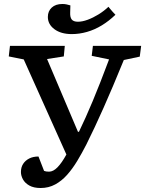

<svg xmlns="http://www.w3.org/2000/svg" viewBox="-20 -931 728 963"><path d="M371 -270H376Q409 -338 445 -424Q481 -510 527 -633L440 -651L446 -701H688L681 -647L601 -630Q572 -559 547 -500Q522 -441 499.5 -390.5Q477 -340 456 -295Q435 -250 413 -206Q391 -163 367.5 -124Q344 -85 317 -54.5Q290 -24 257 -6Q224 12 184 12Q149 12 127 -0.5Q105 -13 95 -31.5Q85 -50 85 -68Q85 -92 96 -109Q107 -126 126.5 -136Q146 -146 173 -146L201 -74Q206 -72 211.5 -71Q217 -70 226 -70Q247 -70 268.5 -92Q290 -114 313 -156L99 -633L24 -648L30 -701H305L300 -648L216 -635ZM340 -760Q286 -760 253 -784.5Q220 -809 220 -846Q220 -875 239.5 -893Q259 -911 293 -911Q304 -911 313.5 -909Q323 -907 333 -904L332 -868Q331 -844 340 -833Q349 -822 371 -822Q393 -822 420 -832Q447 -842 474.5 -859Q502 -876 524 -897Q524 -897 530 -889.5Q536 -882 544.5 -872.5Q553 -863 559 -857Q527 -826 491 -804Q455 -782 416.5 -771Q378 -760 340 -760Z"/></svg>

Font: Literata Medium
Style: Italic
Weight: 500
Italic angle: -2°
Designer: Latin by Veronika Burian and Jose Scaglione. Greek by Irene Vlachou. Cyrillic by Vera Evstafieva
Foundry: TypeTogether
Version: Version 3.103;gftools[0.9.29]